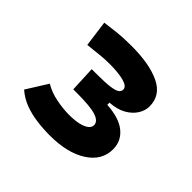

<svg xmlns="http://www.w3.org/2000/svg" viewBox="-132 -684 851 851"><g transform="rotate(45 293.0 -258.5)"><path d="M271.5 9.8Q230.5 9.8 189.7 4.4Q148.9 -1 112.8 -14.6Q76.7 -28.3 47.9 -53.7L109.9 -152.8Q144.5 -131.8 188.5 -123.5Q232.4 -115.2 267.6 -115.2Q302.2 -115.2 327.1 -120.8Q352.1 -126.5 365.5 -137Q378.9 -147.5 378.9 -161.1Q378.9 -185.1 344 -196.8Q309.1 -208.5 221.7 -208.5H201.2L195.8 -329.6H223.1Q282.2 -329.6 311 -333.7Q339.8 -337.9 349.4 -345.7Q358.9 -353.5 358.9 -364.7Q358.9 -383.8 324.7 -393.1Q290.5 -402.3 238.3 -402.3Q204.1 -402.3 176.8 -399.2Q149.4 -396 106 -391.6L89.4 -514.6Q127.4 -519.5 161.4 -523.4Q195.3 -527.3 249 -527.3Q361.3 -527.3 427.7 -495.4Q494.1 -463.4 494.1 -394Q494.1 -368.2 478.5 -343Q462.9 -317.9 432.4 -300.5Q401.9 -283.2 356.4 -280.3V-266.6Q435.5 -261.7 474.9 -229Q514.2 -196.3 514.2 -145.5Q514.2 -75.2 448.2 -32.7Q382.3 9.8 271.5 9.8Z"/></g></svg>

Font: Cascadia Code
Style: Regular
Weight: 400
Monospace: yes
Designer: Aaron Bell
Foundry: Saja Typeworks
Version: Version 2106.017